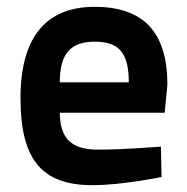

<svg xmlns="http://www.w3.org/2000/svg" viewBox="-20 -531 547 562"><path d="M267 -93C186 -93 156 -128 155 -201H462L470 -283C470 -438 399 -511 257 -511C118 -511 40 -426 40 -244C40 -68 99 11 250 11C339 11 453 -13 453 -13L451 -102C451 -102 346 -93 267 -93ZM155 -290C155 -373 186 -409 257 -409C328 -409 357 -377 357 -290Z"/></svg>

Font: TitilliumText22L
Style: 800 wt
Weight: 800
Designer: Campivisivi
Foundry: Campivisivi
Version: 1.000